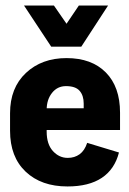

<svg xmlns="http://www.w3.org/2000/svg" viewBox="-20 -669 468 699"><path d="M16.6 -192.9Q16.6 -97.7 73.5 -43.9Q130.4 9.8 225.6 9.8Q303.7 9.8 350.6 -21.5Q397.5 -52.7 413.1 -113.8L297.4 -148.9Q288.1 -120.6 269.8 -107.4Q251.5 -94.2 226.6 -94.2Q195.3 -94.2 172.6 -119.1Q149.9 -144 149.9 -189.9V-269.5Q149.9 -306.2 169.4 -330.8Q189 -355.5 220.2 -355.5Q254.9 -355.5 269.8 -338.4Q284.7 -321.3 284.7 -292V-274.9H90.8V-195.8H417V-258.8Q417 -353 365.2 -405.3Q313.5 -457.5 222.2 -457.5Q131.8 -457.5 74.2 -403.3Q16.6 -349.1 16.6 -256.8ZM166.5 -499H275.9L373.5 -648.9H267.1L222.2 -582.5L176.3 -648.9H67.4Z"/></svg>

Font: Roboto Flex Super Cond Bold
Style: Regular
Weight: 700
Width: 3
Designer: Berlow after Robertson
Foundry: Google
Version: Version 3.000